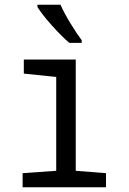

<svg xmlns="http://www.w3.org/2000/svg" viewBox="-20 -786 540 806"><path d="M75 -59 216 -69V-463L80 -477V-536H298V-69L425 -59V0H75ZM137 -757V-766H234Q249 -732 275.5 -688.5Q302 -645 323 -617V-606H271Q239 -633 197.5 -679.5Q156 -726 137 -757Z"/></svg>

Font: Noto Sans Mono UI Cond
Style: Regular
Weight: 400
Width: 3
Monospace: yes
Designer: Monotype Design team
Foundry: Monotype Imaging Inc.
Version: Version 1.000